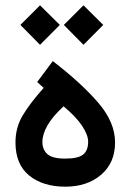

<svg xmlns="http://www.w3.org/2000/svg" viewBox="-20 -703 490 721"><path d="M178.2 -473.6Q284.7 -391.6 348.4 -317.9Q412.1 -244.1 412.1 -168Q412.1 -91.8 359.9 -46.9Q307.6 -2 225.1 -2Q141.1 -2 89.6 -43.9Q38.1 -85.9 38.1 -168Q38.1 -224.1 65.2 -269.5Q92.3 -314.9 144 -373L119.6 -395ZM218.8 -303.7Q176.8 -265.1 158 -231.7Q139.2 -198.2 139.2 -170.4Q139.2 -141.1 158 -124.3Q176.8 -107.4 224.6 -107.4Q273.4 -107.4 292.2 -122.6Q311 -137.7 311 -170.9Q311 -195.8 288.8 -229.7Q266.6 -263.7 218.8 -303.7ZM219.7 -609.4 293.5 -683.1 367.7 -609.4 293.5 -534.7ZM56.6 -609.4 130.4 -683.1 204.6 -609.4 130.4 -534.7Z"/></svg>

Font: Vazir Medium FD-UI
Style: Medium-FD-UI
Weight: 500
Designer: Saber Rastikerdar
Foundry: Saber Rastikerdar
Version: Version 30.1.0